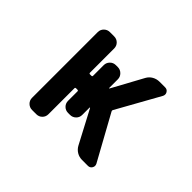

<svg xmlns="http://www.w3.org/2000/svg" viewBox="-142 -1030 1284 1284"><g transform="rotate(45 500.0 -388.0)"><path d="M736.3 -19.5Q709 -19.5 686.5 -33.2Q664.1 -46.9 651.4 -70.3L528.3 -303.7Q527.3 -304.7 525.9 -304.7Q524.4 -304.7 524.4 -302.7V-233.4Q524.4 -209 507.3 -192.4Q490.2 -175.8 466.8 -175.8H448.2Q423.8 -175.8 407.2 -192.4Q390.6 -209 390.6 -233.4V-322.3Q390.6 -330.1 382.8 -330.1H369.1Q361.3 -330.1 361.3 -322.3V-77.1Q361.3 -52.7 344.7 -36.1Q328.1 -19.5 303.7 -19.5H263.7Q240.2 -19.5 223.1 -36.1Q206.1 -52.7 206.1 -77.1V-698.2Q206.1 -722.7 223.1 -739.3Q240.2 -755.9 263.7 -755.9H303.7Q328.1 -755.9 344.7 -739.3Q361.3 -722.7 361.3 -698.2V-469.7Q361.3 -461.9 369.1 -461.9H382.8Q390.6 -461.9 390.6 -469.7V-570.3Q390.6 -593.8 407.2 -610.8Q423.8 -627.9 448.2 -627.9H466.8Q490.2 -627.9 507.3 -610.8Q524.4 -593.8 524.4 -570.3V-488.3Q524.4 -486.3 525.9 -486.3Q527.3 -486.3 528.3 -487.3L647.5 -706.1Q660.2 -729.5 683.1 -742.7Q706.1 -755.9 733.4 -755.9H786.1Q805.7 -755.9 815.4 -739.3Q820.3 -731.4 820.3 -722.7Q820.3 -713.9 816.4 -706.1L646.5 -401.4Q642.6 -395.5 646.5 -388.7L822.3 -69.3Q826.2 -61.5 826.2 -52.7Q826.2 -44.9 821.3 -36.1Q811.5 -19.5 792 -19.5Z"/></g></svg>

Font: Rounded Mgen+ 1mn bold
Style: Bold
Weight: 700
Designer: [Source Han Sans]
Ryoko NISHIZUKA  (kana & ideographs); Paul D. Hunt (Latin, Greek & Cyrillic); Wenlong ZHANG  (bopomofo
Version: Version 1.059.20150602